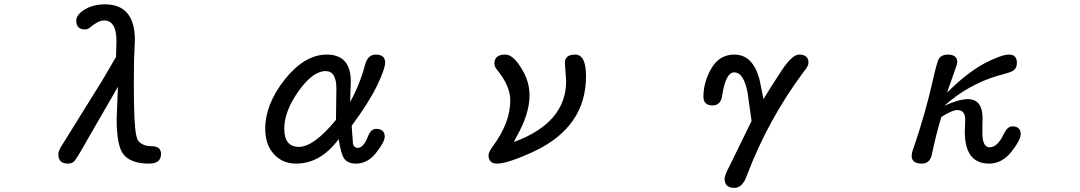

<svg xmlns="http://www.w3.org/2000/svg" viewBox="-20 -742 5040 896"><path d="M252 -22.5Q252 -40 277.3 -77.1L457 -366.2L521.5 -476.6L523.4 -550.8Q523.4 -646.5 465.8 -646.5Q438.5 -646.5 399.4 -613.3Q389.6 -604.5 377 -604.5Q335.9 -604.5 335.9 -645.5Q335.9 -673.8 376 -698.2Q416 -721.7 469.7 -721.7Q609.4 -721.7 609.4 -554.7L605.5 -460.9L604.5 -338.9L605.5 -255.9Q607.4 -117.2 623 -87.9Q642.6 -59.6 690.4 -59.6Q731.4 -58.6 731.4 -23.4Q731.4 21.5 675.8 21.5Q595.7 21.5 560.5 -16.6Q524.4 -53.7 524.4 -186.5L530.3 -336.9L388.7 -91.8Q335.9 2.9 325.2 11.7Q314.5 21.5 296.9 21.5Q252 21.5 252 -22.5Z M1256.8 -24.4Q1217.8 -67.4 1217.8 -141.6Q1217.8 -255.9 1309.6 -372.1Q1402.3 -487.3 1504.9 -487.3Q1617.2 -487.3 1617.2 -361.3L1615.2 -306.6L1614.3 -266.6Q1659.2 -347.7 1682.6 -436.5Q1695.3 -487.3 1733.4 -487.3Q1777.3 -487.3 1777.3 -450.2Q1777.3 -420.9 1739.3 -341.8Q1699.2 -259.8 1621.1 -155.3L1627 -73.2Q1631.8 -51.8 1649.4 -51.8Q1675.8 -51.8 1697.3 -105.5Q1710.9 -140.6 1734.4 -140.6Q1775.4 -140.6 1775.4 -104.5Q1775.4 -80.1 1735.4 -29.3Q1695.3 21.5 1641.6 21.5Q1603.5 21.5 1586.9 -1Q1571.3 -21.5 1560.5 -92.8Q1475.6 21.5 1362.3 21.5Q1296.9 21.5 1256.8 -24.4ZM1547.9 -182.6 1549.8 -329.1Q1549.8 -410.2 1500 -410.2Q1439.5 -410.2 1373 -316.4Q1306.6 -222.7 1306.6 -141.6Q1306.6 -56.6 1375 -56.6Q1444.3 -56.6 1547.9 -182.6Z M2259.8 -18.6Q2259.8 -31.2 2279.3 -58.6Q2361.3 -168.9 2361.3 -273.4Q2361.3 -340.8 2299.8 -416Q2287.1 -431.6 2287.1 -445.3Q2287.1 -487.3 2337.9 -487.3Q2374 -487.3 2412.1 -424.8Q2451.2 -364.3 2451.2 -295.9Q2451.2 -210 2388.7 -100.6L2377.9 -79.1Q2622.1 -168.9 2622.1 -364.3L2617.2 -431.6L2616.2 -448.2Q2616.2 -487.3 2664.1 -487.3Q2714.8 -487.3 2714.8 -386.7Q2714.8 -151.4 2475.6 -37.1Q2349.6 21.5 2299.8 21.5Q2259.8 21.5 2259.8 -18.6Z M3361.3 91.8Q3361.3 76.2 3387.7 26.4L3487.3 -177.7L3468.8 -308.6Q3451.2 -404.3 3406.2 -404.3Q3367.2 -404.3 3350.6 -298.8Q3344.7 -250 3305.7 -250Q3262.7 -250 3262.7 -291Q3262.7 -359.4 3299.8 -422.9Q3336.9 -487.3 3407.2 -487.3Q3493.2 -487.3 3524.4 -371.1L3543 -279.3Q3569.3 -324.2 3627 -412.1Q3676.8 -487.3 3709 -487.3Q3752.9 -487.3 3752.9 -449.2Q3752.9 -433.6 3731.4 -408.2Q3566.4 -187.5 3466.8 73.2Q3446.3 134.8 3407.2 134.8Q3361.3 134.8 3361.3 91.8Z M4234.4 -14.6Q4234.4 -30.3 4244.1 -53.7Q4298.8 -213.9 4333 -366.2Q4353.5 -458 4363.3 -470.7Q4377 -487.3 4402.3 -487.3Q4447.3 -487.3 4447.3 -451.2L4443.4 -434.6L4399.4 -309.6Q4490.2 -400.4 4572.3 -445.3Q4653.3 -487.3 4688.5 -487.3Q4725.6 -487.3 4725.6 -448.2Q4725.6 -423.8 4708 -412.1Q4697.3 -404.3 4636.7 -388.7Q4496.1 -346.7 4386.7 -248Q4454.1 -279.3 4497.1 -279.3Q4565.4 -279.3 4565.4 -188.5L4564.5 -149.4V-121.1Q4564.5 -54.7 4598.6 -54.7Q4635.7 -54.7 4665 -118.2Q4681.6 -152.3 4704.1 -152.3Q4743.2 -152.3 4743.2 -116.2Q4743.2 -88.9 4700.2 -34.2Q4656.2 21.5 4595.7 21.5Q4482.4 21.5 4482.4 -127.9L4484.4 -183.6Q4484.4 -228.5 4447.3 -228.5Q4423.8 -228.5 4373 -196.3Q4345.7 -105.5 4329.1 -22.5Q4320.3 21.5 4282.2 21.5Q4234.4 21.5 4234.4 -14.6Z"/></svg>

Font: YuPearl-Regular
Style: Regular
Weight: 400
Designer: Max Yao
Foundry: Max-Everyday
Version: Version 1.011; ttfautohint (v1.8.3)